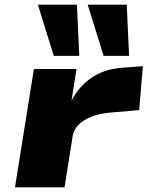

<svg xmlns="http://www.w3.org/2000/svg" viewBox="-20 -801 631 821"><path d="M44 0 125 -506H307L286 -371Q317 -432 373.5 -470Q430 -508 512 -512L591 -518L575 -330L455 -320Q406 -316 371 -302Q336 -288 316 -267.5Q296 -247 291 -221L256 0ZM423 -562 355 -781H522L532 -562ZM210 -562 142 -781H309L319 -562Z"/></svg>

Font: Nunito Sans 7pt Expanded Black
Style: Italic
Weight: 900
Width: 7
Italic angle: -9°
Designer: Vernon Adams
Foundry: Vernon Adams
Version: Version 3.101;gftools[0.9.27]